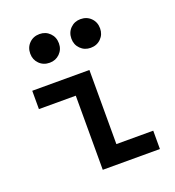

<svg xmlns="http://www.w3.org/2000/svg" viewBox="-131 -822 842 925"><g transform="rotate(-20 290.0 -359.5)"><path d="M238 0V-380H49V-474H342V-94H531V0ZM175 -572Q143 -572 122 -593Q101 -614 101 -645Q101 -677 122 -698Q143 -719 175 -719Q206 -719 227 -698Q248 -677 248 -645Q248 -614 227 -593Q206 -572 175 -572ZM385 -572Q354 -572 333 -593Q312 -614 312 -645Q312 -677 333 -698Q354 -719 385 -719Q417 -719 438 -698Q459 -677 459 -645Q459 -614 438 -593Q417 -572 385 -572Z"/></g></svg>

Font: Sometype Mono SemiBold
Style: Regular
Weight: 600
Designer: Ryoichi Tsunekawa
Foundry: Dharma Type
Version: Version 1.001